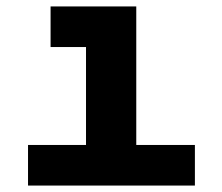

<svg xmlns="http://www.w3.org/2000/svg" viewBox="-20 -576 690 596"><path d="M247 0V-556H403V0ZM67 0V-126H585V0ZM137 -430V-556H325V-430Z"/></svg>

Font: Azeret Mono Thin
Style: Bold
Weight: 700
Version: Version 1.002